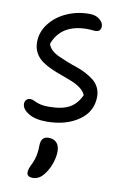

<svg xmlns="http://www.w3.org/2000/svg" viewBox="-104 -665 706 1096"><g transform="rotate(10 248.5 -117.0)"><path d="M187 42Q121.6 42 82.8 18.1Q43.9 -5.9 43.9 -36.1Q43.9 -50.3 52.7 -59.6Q61.5 -68.8 77.1 -68.8Q87.4 -68.8 98.4 -62.7Q109.4 -56.6 130.6 -50.3Q151.9 -43.9 186 -43.9Q261.2 -43.9 304 -66.9Q346.7 -89.8 371.1 -143.1Q363.3 -164.1 341.3 -180.9Q319.3 -197.8 291 -209.5Q262.7 -221.2 230.5 -232.4Q198.2 -243.7 167.5 -257.3Q136.7 -271 111.6 -288.6Q86.4 -306.2 71.3 -333.5Q56.2 -360.8 56.2 -396Q56.2 -455.1 94.7 -504.4Q133.3 -553.7 195.6 -580.6Q257.8 -607.4 327.1 -606Q361.8 -605.5 383.3 -587.2Q404.8 -568.8 404.8 -547.9Q404.8 -516.1 371.1 -516.1Q368.2 -516.1 353.8 -517.6Q339.4 -519 327.1 -519Q174.8 -519 130.9 -398.9Q136.2 -379.4 153.1 -363.5Q169.9 -347.7 193.1 -337.2Q216.3 -326.7 244.4 -315.4Q272.5 -304.2 300.8 -294.9Q329.1 -285.6 355.7 -271.7Q382.3 -257.8 402.8 -241.9Q423.3 -226.1 435.8 -201.9Q448.2 -177.7 448.2 -147.9Q448.2 -61 374 -9.5Q299.8 42 187 42ZM166 372.1Q131.8 372.1 131.8 345.2Q131.8 325.2 150.9 289.1Q171.9 244.6 171.9 185.1Q171.9 130.9 215.8 130.9Q246.1 130.9 262.9 148.2Q279.8 165.5 279.8 200.2Q279.8 232.9 265.9 272Q252 311 227.1 340.8Q201.2 372.1 166 372.1Z"/></g></svg>

Font: Shantell Sans Irregular Bouncy
Style: Regular
Weight: 400
Designer: Stephen Nixon, Anya Danilova, Shantell Martin
Foundry: Arrow Type
Version: Version 1.006;[9816181b4]